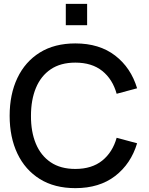

<svg xmlns="http://www.w3.org/2000/svg" viewBox="-20 -960 770 995"><path d="M321 -829.5V-940H431.5V-829.5ZM370.5 15Q262.5 15 186.5 -32.2Q110.5 -79.5 70.2 -164Q30 -248.5 30 -360Q30 -471.5 70.2 -556Q110.5 -640.5 186.5 -687.8Q262.5 -735 370.5 -735Q495 -735 576.8 -672Q658.5 -609 690.5 -502.5L584.5 -474Q563.5 -549.5 509.8 -592.5Q456 -635.5 370.5 -635.5Q294 -635.5 243 -601Q192 -566.5 166.2 -504.5Q140.5 -442.5 140.5 -360Q140 -277.5 165.8 -215.5Q191.5 -153.5 242.8 -119Q294 -84.5 370.5 -84.5Q456 -84.5 509.8 -127.8Q563.5 -171 584.5 -246L690.5 -217.5Q658.5 -111 576.8 -48Q495 15 370.5 15Z"/></svg>

Font: Manrope ExtraLight SemiBold
Style: Regular
Weight: 600
Version: Version 4.504